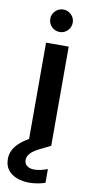

<svg xmlns="http://www.w3.org/2000/svg" viewBox="-122 -753 483 1002"><g transform="rotate(10 119.5 -251.5)"><path d="M70 0V-526H190V0ZM130 -593Q105 -593 87.5 -610.5Q70 -628 70 -653Q70 -677 87.5 -694.5Q105 -712 130 -712Q154 -712 171.5 -694.5Q189 -677 189 -653Q189 -628 171.5 -610.5Q154 -593 130 -593ZM109 209Q75 209 45 198Q15 187 -3 164.5Q-21 142 -21 106Q-21 79 -8.5 55.5Q4 32 33.5 8.5Q63 -15 114 -37L162 -57L189 0L136 26Q100 44 85.5 60.5Q71 77 71 95Q71 115 85.5 126Q100 137 124 137Q139 137 157.5 133Q176 129 194 122V195Q176 201 154 205Q132 209 109 209Z"/></g></svg>

Font: DM Sans 9pt
Style: Semibold
Weight: 600
Designer: Colophon Foundry, Jonny Pinhorn
Foundry: Colophon Foundry
Version: Version 4.004;gftools[0.9.30]